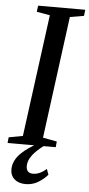

<svg xmlns="http://www.w3.org/2000/svg" viewBox="-68 -778 475 1023"><g transform="rotate(5 170.0 -266.5)"><path d="M-5 0 -2 -30.5 73 -44.5 160 -697.5 89 -710 93.5 -743H345.5L341.5 -710L267 -697.5L180.5 -44.5L255.5 -30.5L252.5 0ZM108.5 210Q71 209.5 49.2 190.2Q27.5 171 27.5 139Q27.5 113 38.8 91Q50 69 68.8 50.8Q87.5 32.5 110.8 17Q134 1.5 157 -11.5L181.5 -24L201.5 -10.5Q174 9 152.8 29.2Q131.5 49.5 119.5 70.5Q107.5 91.5 107.5 113.5Q107.5 133 117 142.2Q126.5 151.5 143.5 151.5Q162 151.5 180 143.5Q198 135.5 215.5 119.5L226.5 149.5Q208 172 177.5 191Q147 210 108.5 210Z"/></g></svg>

Font: Merriweather 72pt
Style: Italic
Weight: 400
Italic angle: -7.8°
Version: Version 2.101